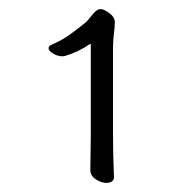

<svg xmlns="http://www.w3.org/2000/svg" viewBox="-20 -728 420 423"><path d="M231 -337V-339Q230 -361 229.5 -387Q229 -413 229 -429V-622Q229 -639 231 -654Q233 -669 233 -679Q233 -690 221 -699Q209 -708 201 -708Q193 -708 183 -695Q173 -682 168 -678Q152 -665 134 -652Q116 -639 95 -630Q87 -627 87 -622Q87 -616 97 -610Q107 -604 117 -604Q122 -604 124 -605Q138 -609 151.5 -615.5Q165 -622 180 -632V-424Q180 -411 179.5 -388.5Q179 -366 179 -354V-353Q179 -341 191 -333Q203 -325 215 -325Q221 -325 226 -328Q231 -331 231 -337Z"/></svg>

Font: Klee One
Style: Regular
Weight: 400
Designer: Fontworks Inc.
Foundry: Fontworks Inc.
Version: Version 1.100